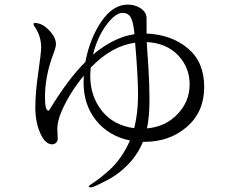

<svg xmlns="http://www.w3.org/2000/svg" viewBox="-20 -769 1040 836"><path d="M126 -663.1Q126 -668.9 131.8 -668.9Q163.1 -668.9 193.4 -637.7Q223.6 -606.4 223.6 -577.1Q223.6 -562.5 210.9 -530.3Q175.8 -436.5 175.8 -344.7Q175.8 -287.1 191.4 -287.1Q193.4 -287.1 194.3 -289.1Q277.3 -425.8 351.6 -499Q371.1 -601.6 421.4 -675.3Q471.7 -749 536.1 -749Q569.3 -749 593.8 -731.9Q618.2 -714.8 618.2 -689.5V-623Q726.6 -618.2 797.9 -558.6Q869.1 -499 869.1 -390.6Q869.1 -282.2 793.9 -216.8Q718.8 -151.4 608.4 -151.4H602.5Q585.9 -110.4 556.6 -74.2Q509.8 -17.6 448.2 14.6Q386.7 46.9 377 46.9Q366.2 46.9 366.2 42Q366.2 40 392.6 22.5Q418.9 4.9 455.1 -27.3Q511.7 -79.1 545.9 -157.2Q453.1 -176.8 398.4 -244.6Q343.8 -312.5 343.8 -411.1Q343.8 -415 344.7 -424.8Q344.7 -434.6 344.7 -439.5Q282.2 -363.3 248 -284.2Q229.5 -241.2 229.5 -207L231.4 -166Q231.4 -154.3 224.1 -147.5Q216.8 -140.6 207 -140.6Q176.8 -140.6 155.3 -189Q133.8 -237.3 133.8 -301.8Q133.8 -365.2 146.5 -452.1Q159.2 -539.1 159.2 -562.5Q159.2 -614.3 127.9 -657.2Q126 -661.1 126 -663.1ZM373 -439.5Q373 -349.6 423.8 -286.1Q474.6 -222.7 564.5 -210.9Q581.1 -277.3 581.1 -356.4Q581.1 -434.6 568.4 -583Q465.8 -569.3 375 -474.6Q373 -451.2 373 -439.5ZM384.8 -531.2Q476.6 -607.4 565.4 -620.1Q559.6 -691.4 539.1 -705.1Q529.3 -712.9 513.7 -712.9Q482.4 -712.9 443.4 -660.6Q404.3 -608.4 384.8 -531.2ZM619.1 -585.9Q620.1 -559.6 626 -479.5Q630.9 -399.4 630.9 -332Q630.9 -264.6 620.1 -210Q700.2 -216.8 752.9 -272Q805.7 -327.1 805.7 -401.4Q805.7 -475.6 755.4 -528.3Q705.1 -581.1 619.1 -585.9Z"/></svg>

Font: GenEi Koburi Mincho v6
Style: Regular
Weight: 400
Designer: o_tamon (Modified)
Foundry: o_tamon / Adobe Systems Incorporated
Version: Version 6.1